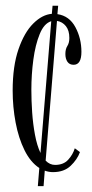

<svg xmlns="http://www.w3.org/2000/svg" viewBox="-20 -574 314 652"><path d="M108.5 58 113.5 -3.5Q83.5 -23 63.2 -64Q43 -105 33 -158Q23 -211 23 -266.5Q23 -349.5 42.8 -406.8Q62.5 -464 93 -494.2Q123.5 -524.5 156 -527L158.5 -554.5H177.5L175 -526Q215.5 -520 236 -481.8Q256.5 -443.5 256.5 -398Q256.5 -354 230 -354Q216 -354 209 -364.2Q202 -374.5 202 -390.5Q202 -407.5 208.8 -418Q215.5 -428.5 215.5 -445Q215.5 -470.5 203.8 -485.2Q192 -500 173.5 -503L135 -28.5Q149 -14 167 -14Q195.5 -14 211.5 -31.5Q227.5 -49 234 -70.5L251.5 -57.5Q242.5 -32.5 220 -11Q197.5 10.5 160 10.5Q145.5 10.5 132 5.5L128 58ZM86.5 -269.5Q86.5 -232.5 89.2 -192.5Q92 -152.5 98.8 -116.2Q105.5 -80 117.5 -54.5L154 -502Q129.5 -494.5 114.8 -458.2Q100 -422 93.2 -371.2Q86.5 -320.5 86.5 -269.5Z"/></svg>

Font: Imbue 50pt Light
Style: Regular
Weight: 300
Designer: Tyler Finck
Foundry: Etcetera Type Company
Version: Version 1.102; ttfautohint (v1.8.3)